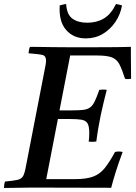

<svg xmlns="http://www.w3.org/2000/svg" viewBox="-32 -934 674 955"><path d="M-12 1Q-12 -6 -11 -15Q-10 -24 -7 -31Q36 -35 55.5 -39.5Q75 -44 83 -58.5Q91 -73 97 -107L189 -581Q193 -599 195 -612Q197 -625 197 -633Q197 -656 179.5 -660.5Q162 -665 110 -669Q111 -677 112 -684.5Q113 -692 117 -701Q136 -701 167.5 -700.5Q199 -700 236 -699.5Q273 -699 306 -699H443Q504 -699 547.5 -699.5Q591 -700 619 -701V-657Q619 -630 619.5 -602Q620 -574 620 -542Q604 -539 590 -542Q575 -589 562 -614Q549 -639 524.5 -648.5Q500 -658 451 -658H317L264 -385H325Q361 -385 382 -387.5Q403 -390 416 -399.5Q429 -409 439 -429.5Q449 -450 462 -487Q481 -490 499 -487Q492 -460 483.5 -425Q475 -390 469 -361Q463 -332 457 -297Q451 -262 447 -230Q427 -227 409 -230Q411 -241 411.5 -253Q412 -265 412 -273Q412 -307 403 -321Q394 -335 373.5 -338.5Q353 -342 316 -342H256L198 -43H340Q397 -43 431 -55.5Q465 -68 489 -98Q513 -128 540 -178Q559 -183 578 -178Q556 -119 542.5 -75Q529 -31 521 0Q423 0 323 -0.5Q223 -1 126 -1Q98 -1 57.5 0Q17 1 -12 1ZM297 -914Q300 -862 328 -841.5Q356 -821 402 -821Q449 -821 484.5 -842Q520 -863 545 -914Q553 -913 560.5 -911Q568 -909 575 -907Q567 -862 542 -825Q517 -788 479.5 -765.5Q442 -743 395 -743Q333 -743 296.5 -785.5Q260 -828 265 -907Q274 -909 280.5 -911Q287 -913 297 -914Z"/></svg>

Font: Tiro Bangla
Style: Italic
Weight: 400
Italic angle: -11°
Designer: Bangla: John Hudson & Fiona Ross, assisted by Neelakash Kshetrimayum. Latin: John Hudson with Paul Hanslow, assisted by 
Foundry: Tiro Typeworks Ltd.
Version: Version 1.60